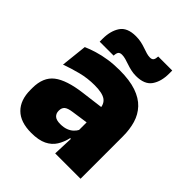

<svg xmlns="http://www.w3.org/2000/svg" viewBox="-196 -801 929 929"><g transform="rotate(45 269.0 -336.0)"><path d="M325 0 330 -126 326.5 -130.5V-283.5L325 -301.5Q325 -336 302.8 -352.2Q280.5 -368.5 227 -368.5Q178.5 -368.5 133.8 -357Q89 -345.5 48 -330.5L62.5 -465Q87.5 -476 118 -485.2Q148.5 -494.5 184.5 -500Q220.5 -505.5 261 -505.5Q329.5 -505.5 375.2 -489.8Q421 -474 448 -445.2Q475 -416.5 486.8 -377Q498.5 -337.5 498.5 -290V0ZM172.5 12Q98.5 12 60.8 -25.8Q23 -63.5 23 -133V-145.5Q23 -219.5 68.2 -254.5Q113.5 -289.5 213 -302L338.5 -318L349 -217L242.5 -201.5Q213.5 -197.5 202.2 -187.8Q191 -178 191 -159V-157Q191 -139.5 202.8 -128.5Q214.5 -117.5 242 -117.5Q265 -117.5 281.8 -123.8Q298.5 -130 309.8 -140.5Q321 -151 327.5 -163.5L352.5 -103.5H324Q316.5 -70 300.2 -44Q284 -18 253.5 -3Q223 12 172.5 12ZM336.5 -541Q318.5 -541 301.8 -544.8Q285 -548.5 270 -553.8Q255 -559 241.5 -562.8Q228 -566.5 216.5 -566.5Q202 -566.5 196.5 -558.8Q191 -551 190.5 -535V-534.5H95V-554.5Q95 -608 118.2 -642.8Q141.5 -677.5 200.5 -677.5Q220.5 -677.5 237.5 -673.8Q254.5 -670 269 -664.8Q283.5 -659.5 296.5 -655.8Q309.5 -652 321 -652Q335 -652 340.2 -660Q345.5 -668 346 -683.5V-684H442V-662.5Q442 -609 418.5 -575Q395 -541 336.5 -541Z"/></g></svg>

Font: Anek Telugu Medium ExtraBold
Style: Regular
Weight: 800
Version: Version 1.003